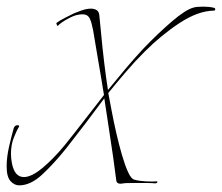

<svg xmlns="http://www.w3.org/2000/svg" viewBox="-32 -551 668 578"><path d="M26 7Q11 7 -0.5 -6Q-12 -19 -12 -50Q-12 -78 -4.5 -110.5Q3 -143 9 -164Q12 -174 20 -174Q28 -174 25 -169Q17 -156 9 -135Q1 -114 1 -88Q1 -74 4 -59Q12 -18 40 -18Q63 -18 96 -45.5Q129 -73 162 -113Q192 -150 221.5 -188.5Q251 -227 281 -265Q278 -283 273 -314Q268 -345 262 -378.5Q256 -412 252 -438Q248 -464 246 -470Q242 -490 236 -499Q230 -508 216 -508Q208 -508 196 -505Q189 -503 177 -497Q165 -491 155 -484Q145 -477 142 -473Q141 -472 139 -476.5Q137 -481 138 -482Q147 -489 165 -498Q183 -507 191 -511Q198 -514 213.5 -519.5Q229 -525 242 -525Q252 -525 259 -520.5Q266 -516 267 -505Q269 -488 272.5 -449Q276 -410 281.5 -364Q287 -318 293 -280Q319 -312 345 -343Q371 -374 399 -404Q444 -451 485.5 -486.5Q527 -522 550 -528Q558 -531 580 -531Q598 -531 610 -528Q616 -527 616 -523Q616 -519 611 -519Q564 -518 509 -482Q454 -446 403 -395Q374 -366 347 -334.5Q320 -303 294 -271Q298 -250 304 -218Q310 -186 318 -151Q326 -116 335 -85Q344 -54 353.5 -33Q363 -12 373 -10Q387 -6 407.5 -5Q428 -4 440 -5Q442 -5 442 -4Q442 1 434 1Q427 0 415 0Q403 0 391 0Q375 0 359.5 0Q344 0 339 1Q336 2 330 2Q319 2 318 -8Q315 -33 309 -75.5Q303 -118 295.5 -166Q288 -214 282 -255Q254 -217 225 -179Q196 -141 167 -104Q130 -58 95 -25.5Q60 7 26 7Z"/></svg>

Font: Explora
Style: Regular
Weight: 400
Designer: Robert E. Leuschke
Foundry: Robert E. Leuschke
Version: Version 1.010